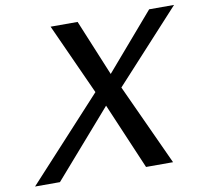

<svg xmlns="http://www.w3.org/2000/svg" viewBox="-80 -809 961 896"><g transform="rotate(-10 400.5 -361.0)"><path d="M541 0 407 -314 133 0H15L369 -385L216 -722H344L454 -456L683 -722H801L492 -385L669 0Z"/></g></svg>

Font: Perun
Style: Italic
Weight: 400
Italic angle: -12°
Foundry: Copyright (c) Stefan Peev, Context Ltd, 2016
Version: Version 1.027